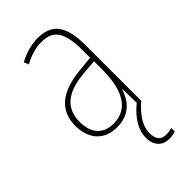

<svg xmlns="http://www.w3.org/2000/svg" viewBox="-235 -600 880 880"><g transform="rotate(-45 205.0 -160.0)"><path d="M258 134C258 86 288 44 338 0L336 -1V-356C336 -486 295 -537 203 -537C162 -537 118 -524 80 -503L90 -480C133 -504 170 -512 203 -512C278 -512 310 -471 310 -351V-303L237 -296C113 -284 41 -234 41 -129C41 -53 82 10 172 10C258 10 294 -43 311 -96H313L315 -6C262 37 231 86 231 138C231 189 261 217 305 217C321 217 336 214 345 210V187C337 190 321 193 307 193C274 193 258 173 258 134ZM237 -273 311 -279V-220C310 -98 271 -13 172 -13C106 -13 68 -55 68 -129C68 -219 127 -263 237 -273Z"/></g></svg>

Font: Noto Sans Malayalam Condensed Thin
Style: Regular
Weight: 100
Width: 3
Designer: Jelle Bosma - Monotype Design Team
Foundry: Monotype Imaging Inc.
Version: Version 2.104